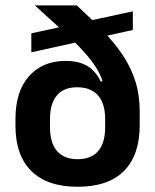

<svg xmlns="http://www.w3.org/2000/svg" viewBox="-20 -681 577 714"><path d="M269 13.5Q155.5 13.5 96.5 -45Q37.5 -103.5 37.5 -213.5V-238.5Q37.5 -341 88 -397.8Q138.5 -454.5 224 -454.5Q259.5 -454.5 284.8 -445Q310 -435.5 327 -418.2Q344 -401 354.5 -378L390.5 -382.5L371 -239Q371 -267.5 364.2 -289.5Q357.5 -311.5 344.5 -326.2Q331.5 -341 312 -348.8Q292.5 -356.5 267 -356.5Q217 -356.5 191.5 -326.2Q166 -296 166 -239V-207Q166 -149.5 192.2 -119.2Q218.5 -89 268.5 -89Q319 -89 345 -119.2Q371 -149.5 371 -207Q371 -222.5 371 -239.2Q371 -256 371 -276.5Q370.5 -296.5 369.8 -311.2Q369 -326 368.5 -345Q364.5 -381.5 345.8 -415.5Q327 -449.5 294.2 -486Q261.5 -522.5 215.2 -565Q169 -607.5 110 -660.5V-661H265.5Q320.5 -610 364 -565Q407.5 -520 437.5 -474.5Q467.5 -429 483.5 -378.5Q499.5 -328 499.5 -266.5V-215.5Q499.5 -104 441 -45.2Q382.5 13.5 269 13.5ZM96.5 -486.5V-557L474 -639V-569.5Z"/></svg>

Font: Anek Tamil SemiBold
Style: Regular
Weight: 600
Version: Version 1.003